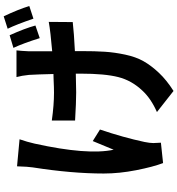

<svg xmlns="http://www.w3.org/2000/svg" viewBox="20 -893 960 1040"><g transform="rotate(-90 500.0 -373.0)"><path d="M881.8 -661.1 813.5 -637.7Q786.1 -725.6 760.7 -780.3L829.1 -800.8Q866.2 -718.8 881.8 -661.1ZM119.1 -760.7 265.6 -747.1Q251 -705.1 242.2 -666Q178.7 -378.9 209 -237.3Q242.2 -318.4 255.9 -350.6L318.4 -311.5Q275.4 -184.6 251 -70.3Q245.1 -41 245.1 -22.5Q245.1 -8.8 247.1 18.6L136.7 30.3Q116.2 -23.4 98.1 -115.2Q80.1 -207 80.1 -291Q80.1 -463.9 113.3 -675.8Q117.2 -700.2 119.1 -760.7ZM602.5 -763.7H747.1Q744.1 -738.3 742.2 -696.3V-570.3Q846.7 -579.1 901.4 -588.9L900.4 -459Q840.8 -452.1 743.2 -447.3V-416Q743.2 -336.9 739.7 -284.7Q736.3 -232.4 724.1 -174.8Q711.9 -117.2 688.5 -75.7Q665 -34.2 625.5 7.8Q585.9 49.8 527.3 86.9L413.1 -2.9Q486.3 -35.2 529.3 -82Q584 -139.6 602.5 -212.4Q621.1 -285.2 621.1 -417V-442.4Q552.7 -440.4 519.5 -440.4Q466.8 -440.4 367.2 -446.3V-572.3Q451.2 -560.5 517.6 -560.5Q532.2 -560.5 548.8 -561Q565.4 -561.5 585.9 -562.5Q606.4 -563.5 619.1 -563.5Q617.2 -647.5 614.3 -696.3Q610.4 -735.4 602.5 -763.7ZM864.3 -811.5 931.6 -833Q968.8 -754.9 987.3 -694.3L918.9 -671.9Q887.7 -763.7 864.3 -811.5Z"/></g></svg>

Font: Gen Shin Gothic Bold
Style: Bold
Weight: 700
Designer: [Source Han Sans]
Ryoko NISHIZUKA  (kana & ideographs); Paul D. Hunt (Latin, Greek & Cyrillic); Wenlong ZHANG  (bopomofo
Version: Version 1.002.20150607